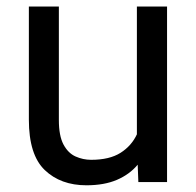

<svg xmlns="http://www.w3.org/2000/svg" viewBox="-20 -548 591 578"><path d="M396.5 0 394.5 -52.2Q370.1 -22.9 332 -6.6Q293.9 9.8 240.2 9.8Q162.6 9.8 114.7 -36.1Q66.9 -82 66.9 -187.5V-528.3H157.2V-186.5Q157.2 -139.2 171.1 -113Q185.1 -86.9 207.5 -76.9Q230 -66.9 254.4 -66.9Q309.6 -66.9 342.8 -87.9Q376 -108.9 392.1 -143.6V-528.3H482.9V0Z"/></svg>

Font: Vazirmatn RD UI
Style: Regular
Weight: 400
Designer: Saber Rastikerdar
Foundry: Saber Rastikerdar
Version: Version 33.003